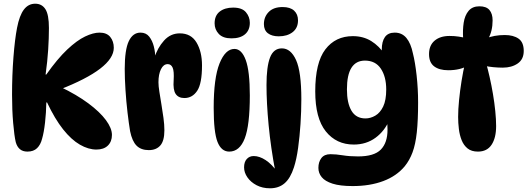

<svg xmlns="http://www.w3.org/2000/svg" viewBox="-20 -808 2860 1036"><path d="M128 10Q103 10 87.5 -3Q72 -16 65 -41Q57 -75 51 -144.5Q45 -214 45 -297Q45 -402 52.5 -499Q60 -596 72 -658Q85 -725 109 -756.5Q133 -788 170 -788Q206 -788 225 -758.5Q244 -729 244 -657Q244 -603 240 -540Q236 -477 226 -406H230Q290 -491 342.5 -540.5Q395 -590 439 -611Q483 -632 517 -632Q556 -632 575 -608.5Q594 -585 594 -550Q594 -494 520.5 -437.5Q447 -381 300 -324L304 -340Q394 -297 456.5 -250.5Q519 -204 551.5 -160Q584 -116 584 -80Q584 -44 562 -22.5Q540 -1 500 -1Q457 -1 411 -27.5Q365 -54 320.5 -110Q276 -166 234 -255H230Q229 -200 223 -146.5Q217 -93 207 -59Q199 -27 180 -8.5Q161 10 128 10Z M653 -436Q653 -540 675 -586Q697 -632 738 -632Q768 -632 785 -610.5Q802 -589 810 -557.5Q818 -526 818 -494L813 -496Q830 -550 865 -589Q900 -628 950 -628Q1011 -628 1040.5 -578.5Q1070 -529 1070 -455Q1070 -357 1044 -318Q1018 -279 975 -279Q943 -279 928 -301Q913 -323 917 -375Q920 -424 911.5 -443Q903 -462 885 -462Q862 -462 848.5 -434.5Q835 -407 835 -364Q835 -344 840 -312.5Q845 -281 851 -244.5Q857 -208 862 -172Q867 -136 867 -105Q867 -48 845 -23Q823 2 783 2Q741 2 717 -22Q693 -46 682 -100Q675 -142 668 -201.5Q661 -261 657 -323.5Q653 -386 653 -436Z M1238 -767Q1286 -767 1307 -742Q1328 -717 1328 -685Q1328 -645 1302 -623Q1276 -601 1229 -601Q1183 -601 1160.5 -625Q1138 -649 1138 -682Q1138 -724 1165.5 -745.5Q1193 -767 1238 -767ZM1245 -544Q1284 -544 1306 -484Q1328 -424 1328 -293Q1328 -132 1300.5 -61Q1273 10 1217 10Q1174 10 1153.5 -42.5Q1133 -95 1133 -226Q1133 -387 1164.5 -465.5Q1196 -544 1245 -544Z M1437 208Q1396 208 1364.5 191.5Q1333 175 1315 149Q1297 123 1297 95Q1297 66 1311.5 50Q1326 34 1349 34Q1380 34 1413.5 56Q1447 78 1477 121L1466 120Q1441 -12 1429.5 -132.5Q1418 -253 1418 -349Q1418 -448 1437 -497.5Q1456 -547 1501 -547Q1549 -547 1577.5 -484Q1606 -421 1606 -273Q1606 -208 1601.5 -139.5Q1597 -71 1588.5 -9.5Q1580 52 1566 95Q1547 154 1515.5 181Q1484 208 1437 208ZM1484 -612Q1447 -612 1425.5 -628.5Q1404 -645 1404 -678Q1404 -717 1430 -743.5Q1456 -770 1505 -770Q1546 -770 1567 -750.5Q1588 -731 1588 -698Q1588 -657 1559 -634.5Q1530 -612 1484 -612Z M1889 -28Q1795 -28 1738 -99Q1681 -170 1681 -315Q1681 -470 1735.5 -541.5Q1790 -613 1884 -613Q1940 -613 1983 -586.5Q2026 -560 2058 -512L2047 -486Q2044 -500 2042 -516Q2040 -532 2040 -540Q2040 -584 2057 -608Q2074 -632 2110 -632Q2149 -632 2173 -603Q2197 -574 2208 -520Q2220 -473 2228 -401Q2236 -329 2236 -255Q2236 -159 2229 -94Q2222 -29 2206 14Q2190 57 2164 89Q2120 142 2048 169Q1976 196 1883 196Q1815 196 1774.5 183Q1734 170 1716 148Q1698 126 1698 98Q1698 66 1714 45Q1730 24 1763 24Q1793 24 1829.5 30Q1866 36 1912 36Q1999 36 2035 -1Q2071 -38 2071 -108Q2071 -131 2068 -162L2082 -163Q2056 -101 2006 -64.5Q1956 -28 1889 -28ZM1952 -169Q1979 -169 2005 -184Q2031 -199 2047.5 -233Q2064 -267 2064 -325Q2064 -394 2035 -437.5Q2006 -481 1949 -481Q1901 -481 1876.5 -442.5Q1852 -404 1852 -326Q1852 -252 1876.5 -210.5Q1901 -169 1952 -169Z M2495 -602H2479Q2476 -646 2482 -685.5Q2488 -725 2508.5 -749.5Q2529 -774 2567 -774Q2604 -774 2621 -754Q2638 -734 2638 -698Q2638 -640 2614 -598L2600 -600Q2646 -619 2704 -619Q2750 -619 2778 -599.5Q2806 -580 2806 -533Q2806 -488 2773.5 -465.5Q2741 -443 2693 -443Q2669 -443 2642 -445.5Q2615 -448 2590 -454L2602 -471Q2612 -436 2622 -392Q2632 -348 2640 -300.5Q2648 -253 2652.5 -208Q2657 -163 2657 -128Q2657 -64 2632.5 -27Q2608 10 2559 10Q2524 10 2503 -7Q2482 -24 2471 -51.5Q2460 -79 2456 -112Q2452 -145 2452 -177Q2452 -217 2457 -267.5Q2462 -318 2470.5 -371.5Q2479 -425 2491 -475L2507 -455Q2464 -429 2399 -429Q2350 -429 2322.5 -450Q2295 -471 2295 -516Q2295 -563 2325 -588.5Q2355 -614 2406 -614Q2432 -614 2455 -610.5Q2478 -607 2495 -602Z"/></svg>

Font: DynaPuff Medium
Style: Regular
Weight: 500
Version: Version 2.000